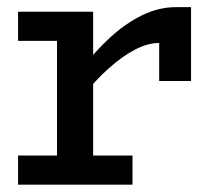

<svg xmlns="http://www.w3.org/2000/svg" viewBox="-20 -503 589 523"><path d="M201.6 -236.3V-313.9Q238.8 -363.4 280.8 -401.6Q322.7 -439.9 367.7 -461.7Q412.8 -483.5 458.3 -483.5H500.4V-282.4H413.6V-385.9Q382.6 -386 347.7 -367.8Q312.8 -349.6 275.8 -316.5Q238.7 -283.5 201.6 -236.3ZM29.2 0V-79.4H340.9V0ZM135.3 -22V-471H233.7V-22ZM29.2 -391.6V-471H228.2V-391.6Z"/></svg>

Font: BioRhyme ExtraBold
Style: Regular
Weight: 800
Designer: Aoife Mooney
Foundry: Aoife Mooney Type
Version: Version 1.600;gftools[0.9.33]